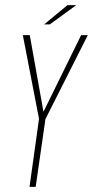

<svg xmlns="http://www.w3.org/2000/svg" viewBox="-20 -728 362 748"><path d="M95 0 132 -265 69 -591H96L148 -300L149 -293L153 -300L296 -591H322L157 -264L119 0ZM152 -633 243 -708H277L174 -633Z"/></svg>

Font: Alumni Sans Thin
Style: Italic
Weight: 100
Italic angle: -8°
Designer: Robert E. Leuschke
Foundry: Robert E. Leuschke
Version: Version 1.016